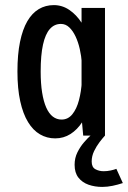

<svg xmlns="http://www.w3.org/2000/svg" viewBox="-20 -531 501 752"><path d="M391.2 0H305.9L299.4 -71V-500H391.2ZM190.7 -511Q223.9 -511 251.6 -492.1Q279.3 -473.2 299.5 -442Q319.7 -410.9 330.9 -372.9Q342 -334.9 342 -296.6L300.6 -283.7Q298.6 -311.5 292.5 -338.7Q286.4 -365.9 276 -388.1Q265.5 -410.4 251.3 -423.8Q237.1 -437.3 218.6 -437.3Q192.9 -437.3 175.2 -417.4Q157.5 -397.4 148.4 -356.2Q139.3 -315.1 139.3 -251Q139.3 -203.8 145 -168.4Q150.7 -133.1 161.2 -109.5Q171.8 -85.9 186.9 -74.3Q202.1 -62.7 221.1 -62.7Q246.6 -62.7 263.5 -83.7Q280.4 -104.7 289.3 -138.8Q298.3 -172.9 300.6 -213L342 -200.7Q342 -158.7 331.6 -120.6Q321.2 -82.4 302.1 -52.9Q282.9 -23.3 256.1 -6.1Q229.3 11 196.1 11Q163.8 11 136.6 -4.8Q109.4 -20.6 89.8 -52.9Q70.1 -85.1 59.2 -134.6Q48.3 -184 48.3 -251Q48.3 -318 58.4 -367Q68.5 -416.1 87.1 -448Q105.8 -479.9 132.1 -495.5Q158.4 -511 190.7 -511ZM391.2 0Q382.6 9.3 370.3 25.2Q358 41.2 348.5 60.9Q339.1 80.6 339.1 101.6Q339.1 123.8 353.5 131.7Q367.9 139.6 386 139.6Q400.1 139.6 413.9 136.6Q427.8 133.5 435.8 130.3L461.1 186Q441.7 192.4 420.8 196.8Q399.9 201.1 380.3 201.1Q351.3 201.1 326.6 192.4Q302 183.6 287.1 164.6Q272.2 145.6 272.2 114.3Q272.2 87.9 283.2 65.7Q294.3 43.5 309 26.5Q323.7 9.5 334.6 0Z"/></svg>

Font: League Mono Thin Condensed
Style: Regular
Weight: 100
Width: 1
Designer: Tyler Finck
Foundry: The League of Moveable Type / Tyler Finck
Version: Version 2.300;RELEASE